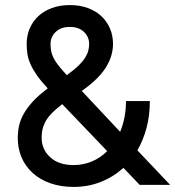

<svg xmlns="http://www.w3.org/2000/svg" viewBox="-20 -728 690 756"><path d="M466 -67Q426 -31 376.5 -11.5Q327 8 270 8Q219 8 178 -6.5Q137 -21 108.5 -47Q80 -73 65 -108Q50 -143 50 -184Q50 -209 55 -232.5Q60 -256 73.5 -280Q87 -304 109.5 -328.5Q132 -353 168 -380Q141 -409 125 -432Q109 -455 100 -475.5Q91 -496 88 -515Q85 -534 85 -555Q85 -588 97 -616Q109 -644 131 -664.5Q153 -685 184.5 -696.5Q216 -708 255 -708Q294 -708 325.5 -696.5Q357 -685 379 -664.5Q401 -644 413 -616Q425 -588 425 -555Q425 -535 419.5 -513.5Q414 -492 400.5 -468.5Q387 -445 363 -420.5Q339 -396 302 -370L453 -209Q464 -235 470 -265Q476 -295 476 -330H570Q570 -273 557 -224.5Q544 -176 521 -136L650 0H530ZM270 -78Q307 -78 341 -92Q375 -106 402 -133L225 -318Q198 -297 181.5 -279.5Q165 -262 157 -245.5Q149 -229 146.5 -214.5Q144 -200 144 -185Q144 -140 177.5 -109Q211 -78 270 -78ZM179 -555Q179 -540 181.5 -527Q184 -514 190.5 -500.5Q197 -487 209.5 -471Q222 -455 243 -432Q272 -453 289.5 -470Q307 -487 316 -502Q325 -517 328 -530Q331 -543 331 -555Q331 -583 310.5 -602.5Q290 -622 255 -622Q220 -622 199.5 -602.5Q179 -583 179 -555Z"/></svg>

Font: Retni Sans Medium
Style: Regular
Weight: 500
Designer: Vitaly Kuzmin
Foundry: ParaType Ltd.
Version: Version 1.00;March 2, 2019;FontCreator 11.5.0.2425 64-bit; t